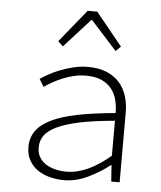

<svg xmlns="http://www.w3.org/2000/svg" viewBox="-53 -783 706 842"><g transform="rotate(5 300.0 -362.5)"><path d="M259 12Q227 12 196.5 4Q166 -4 143 -20Q120 -36 106 -61Q92 -86 92 -120Q92 -160 113 -190Q134 -220 178.5 -242Q223 -264 292.5 -278Q362 -292 460 -301Q460 -331 453 -358.5Q446 -386 429.5 -407Q413 -428 385.5 -440.5Q358 -453 317 -453Q290 -453 264 -447Q238 -441 214 -431Q190 -421 170 -409.5Q150 -398 135 -388L115 -421Q129 -431 151.5 -443.5Q174 -456 201 -466.5Q228 -477 259 -484.5Q290 -492 322 -492Q370 -492 404.5 -477.5Q439 -463 461 -438Q483 -413 493.5 -379.5Q504 -346 504 -307V0H467L462 -72H460Q418 -39 365.5 -13.5Q313 12 259 12ZM267 -26Q358 -26 460 -113V-267Q368 -259 306.5 -246Q245 -233 207 -215Q169 -197 153 -174Q137 -151 137 -122Q137 -96 148 -78Q159 -60 177.5 -48.5Q196 -37 219.5 -31.5Q243 -26 267 -26ZM204 -572 182 -593 299 -737H341L458 -593L436 -572L322 -698H318Z"/></g></svg>

Font: Source Code Pro Light
Style: Regular
Weight: 300
Monospace: yes
Designer: Paul D. Hunt, Teo Tuominen
Foundry: Adobe Systems Incorporated
Version: Version 2.030;PS 1.000;hotconv 16.6.51;makeotf.lib2.5.65220